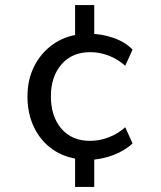

<svg xmlns="http://www.w3.org/2000/svg" viewBox="-20 -627 640 762"><path d="M278 115V-18L297 5Q234 -2 187.5 -35Q141 -68 115 -122Q89 -176 89 -244Q89 -310 115 -362.5Q141 -415 187.5 -449Q234 -483 296 -491L278 -463V-607H354V-467L335 -493Q383 -493 430.5 -476.5Q478 -460 506 -430L477 -366Q448 -392 412 -406Q376 -420 338 -420Q266 -420 224 -371.5Q182 -323 182 -245Q182 -165 223.5 -116.5Q265 -68 337 -68Q375 -68 411.5 -82Q448 -96 477 -122L506 -58Q476 -29 429.5 -11.5Q383 6 333 8L354 -14V115Z"/></svg>

Font: Mulish Medium
Style: Regular
Weight: 500
Designer: Vernon Adams
Foundry: Vernon Adams
Version: Version 3.603; ttfautohint (v1.8.3)